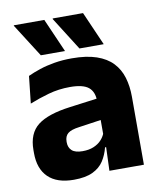

<svg xmlns="http://www.w3.org/2000/svg" viewBox="-80 -751 687 825"><g transform="rotate(-10 263.5 -338.0)"><path d="M332.5 0 337 -123 333.5 -130.5V-284L332.5 -304Q332.5 -345 308.5 -364.5Q284.5 -384 228 -384Q178.5 -384 134 -371.5Q89.5 -359 50 -343L63 -461.5Q86.5 -472.5 115.8 -482.2Q145 -492 180.5 -498Q216 -504 256.5 -504Q321 -504 364.5 -489Q408 -474 434 -446.5Q460 -419 471.5 -380.8Q483 -342.5 483 -296.5V0ZM176 11.5Q102.5 11.5 64.5 -25.5Q26.5 -62.5 26.5 -131V-144.5Q26.5 -217 71.2 -251.8Q116 -286.5 213.5 -299L345.5 -316.5L354.5 -224.5L237.5 -207.5Q202 -203 187.5 -191Q173 -179 173 -155.5V-152Q173 -129.5 187.5 -116.2Q202 -103 234 -103Q262 -103 282.2 -111.5Q302.5 -120 315.5 -133.8Q328.5 -147.5 335 -164.5L356.5 -102.5H331.5Q323.5 -70.5 306.8 -44.5Q290 -18.5 258.5 -3.5Q227 11.5 176 11.5ZM169.5 -687 233.5 -541V-540H128.5L36.5 -684.5V-687ZM338.5 -687 402.5 -541V-540H297L206 -684V-687Z"/></g></svg>

Font: Anek Latin Medium
Style: Bold
Weight: 700
Version: Version 1.003